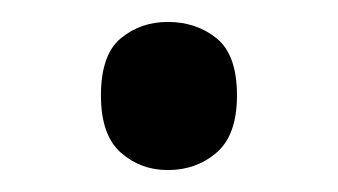

<svg xmlns="http://www.w3.org/2000/svg" viewBox="-20 -141 308 175"><path d="M72 -54Q72 -91 90 -106Q108 -121 133 -121Q159 -121 177.5 -106Q196 -91 196 -54Q196 -18 177.5 -2Q159 14 133 14Q108 14 90 -2Q72 -18 72 -54Z"/></svg>

Font: lhindi15
Style: Regular
Weight: 400
Designer: Jelle Bosma - Monotype Design Team
Foundry: Monotype Imaging Inc.
Version: Version 2.006